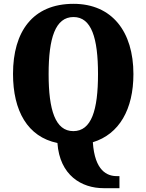

<svg xmlns="http://www.w3.org/2000/svg" viewBox="-20 -745 765 1003"><path d="M521 238H604V175H590C541 175 475 149 465 -2C603 -44 677 -174 677 -358C677 -580 565 -725 364 -725C151 -725 48 -580 48 -359C48 -166 124 -30 280 2C292 171 406 238 521 238ZM363 -60C269 -60 234 -170 234 -358C234 -546 269 -656 364 -656C458 -656 492 -546 492 -358C492 -170 458 -60 363 -60Z"/></svg>

Font: Noto Serif Bengali Condensed Black
Style: Regular
Weight: 900
Width: 3
Designer: Juan Bruce, Universal Thirst, Indian Type Foundry and the Monotype Design Team.
Foundry: Monotype Imaging Inc.
Version: Version 2.003